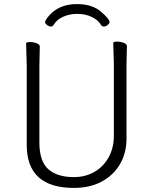

<svg xmlns="http://www.w3.org/2000/svg" viewBox="-20 -908 750 941"><path d="M243 -786Q238 -778 229 -778Q220 -778 210.5 -785.5Q201 -793 201 -798Q201 -814 236 -847Q283 -888 357 -888Q431 -888 474 -851.5Q517 -815 517 -799Q517 -793 507.5 -785.5Q498 -778 489 -778Q480 -778 475 -786Q461 -810 429.5 -825Q398 -840 358.5 -840Q319 -840 287.5 -825Q256 -810 243 -786ZM175 -680 173 -584V-210Q173 -117 217 -78.5Q261 -40 342 -40Q399 -40 443.5 -66Q488 -92 513 -138Q538 -184 538 -242V-595L535 -697Q535 -704 553 -704Q571 -704 586.5 -698Q602 -692 602 -682L600 -594V-230Q600 -157 567.5 -102.5Q535 -48 477.5 -17.5Q420 13 342 13Q111 13 111 -198V-586L108 -695Q108 -702 126 -702Q144 -702 159.5 -696Q175 -690 175 -680Z"/></svg>

Font: ToneOZ-Pinyin-WenKai-Light
Style: Light
Weight: 300
Designer: Fontworks Inc.
Foundry: ToneOZ
Version: Version 0.240331